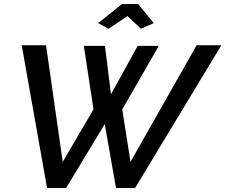

<svg xmlns="http://www.w3.org/2000/svg" viewBox="-20 -935 1121 955"><path d="M88 -710H209L292 -130L445 -391L397 -707H502L532 -466L665 -707H770L588 -391L629 -130L958 -710H1081L652 0H557L501 -318L309 0H214ZM468 -820 587 -915H667L745 -820L681 -792L614 -855L520 -792Z"/></svg>

Font: Raleway SemiBold
Style: Italic
Weight: 600
Italic angle: -12°
Designer: Matt McInerney, Pablo Impallari, Rodrigo Fuenzalida
Foundry: Matt McInerney, Pablo Impallari, Rodrigo Fuenzalida
Version: Version 4.026